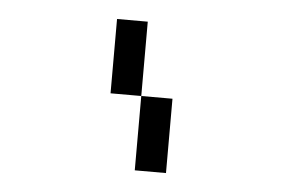

<svg xmlns="http://www.w3.org/2000/svg" viewBox="-34 -1073 568 386"><g transform="rotate(5 250.0 -880.0)"><path d="M250 -1030V-880H188V-1030ZM313 -880V-730H250V-880Z"/></g></svg>

Font: 2P VHS
Style: Regular
Weight: 400
Designer: CodeMan38
Foundry: CodeMan38
Version: Version 3.000